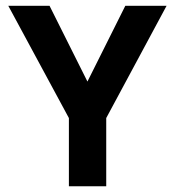

<svg xmlns="http://www.w3.org/2000/svg" viewBox="-20 -648 609 668"><path d="M219.7 0V-237.3L8.8 -627.9H152.3L284.2 -364.3L416 -627.9H559.6L349.6 -237.3V0Z"/></svg>

Font: Padauk Book
Style: Bold
Weight: 700
Designer: Debbi Hosken, Becca Hirsbrunner Spalinger
Foundry: SIL International
Version: Version 5.000